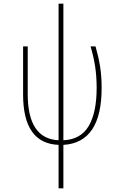

<svg xmlns="http://www.w3.org/2000/svg" viewBox="-20 -779 640 1039"><path d="M297 5Q105 -3 105 -267V-528H130V-270Q130 -28 297 -20V-759H323V-20Q417 -24 460 -97Q503 -170 503 -303Q503 -365 495 -418Q487 -471 470 -528H497Q513 -472 521.5 -419.5Q530 -367 530 -303Q530 -7 323 5V240H297Z"/></svg>

Font: Noto Sans Mono UI Thin
Style: Regular
Weight: 250
Monospace: yes
Designer: Monotype Design team
Foundry: Monotype Imaging Inc.
Version: Version 1.000